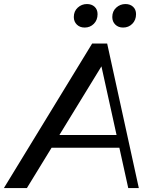

<svg xmlns="http://www.w3.org/2000/svg" viewBox="-73 -950 775 970"><path d="M-53.3 0 392.5 -730H468.4L628.3 0H574.9L431.2 -652.2L458.6 -646L62.9 0ZM161.8 -203.5 173.9 -267.9H548.6L536.4 -203.5ZM354.7 -810.8Q330.4 -810.8 315.2 -825.8Q299.9 -840.8 299.9 -864Q299.9 -893.4 319.8 -911.5Q339.6 -929.6 366.2 -929.6Q390.1 -929.6 405 -915.8Q419.9 -901.9 419.9 -878.4Q419.9 -848.7 401.1 -829.7Q382.3 -810.8 354.7 -810.8ZM549 -810.8Q524.7 -810.8 509.5 -825.8Q494.3 -840.8 494.3 -864Q494.3 -893.4 514.3 -911.5Q534.3 -929.6 560.8 -929.6Q584.4 -929.6 599.3 -915.8Q614.3 -901.9 614.3 -878.4Q614.3 -848.7 595.4 -829.7Q576.6 -810.8 549 -810.8Z"/></svg>

Font: Savate ExtraLight
Style: Italic
Weight: 200
Italic angle: -11°
Designer: Max Esnée
Foundry: Plomb Type
Version: Version 2.000